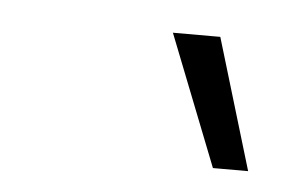

<svg xmlns="http://www.w3.org/2000/svg" viewBox="-27 -775 311 207"><g transform="rotate(5 128.0 -671.0)"><path d="M209 -600.6 153.3 -742.2H204.6L247.1 -600.6Z"/></g></svg>

Font: Inter 24pt ExtraLight
Style: Italic
Weight: 250
Italic angle: -9.3988°
Version: Version 4.001;git-66647c0bb